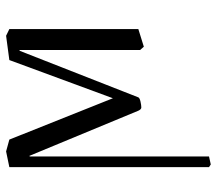

<svg xmlns="http://www.w3.org/2000/svg" viewBox="-61 -421 715 633"><g transform="rotate(-90 296.5 -104.5)"><path d="M448.2 0V-397L445.8 -397.9L292 -5.9Q290 -1.5 278.1 1.2Q266.1 3.9 258.8 3.9Q252.4 3.9 248 -5.9L99.1 -365.2L97.2 -363.8V227.1L70.8 232.9L62 227.1V-431.2L113.8 -441.9L152.8 -431.2L289.1 -89.8L415 -431.2L495.1 -441.9L517.1 -431.2V-5.9L459 12.2Z"/></g></svg>

Font: Linux Libertine Display G
Style: Regular
Weight: 400
Designer: Philipp H. Poll
Foundry: Philipp H. Poll
Version: Version 5.0.9